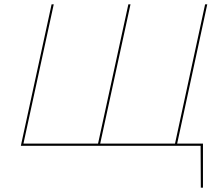

<svg xmlns="http://www.w3.org/2000/svg" viewBox="-20 -678 1042 893"><path d="M804 -10H924V195H914L913 0H77L220 -658H230L89 -10H436L577 -658H587L446 -10H794L934 -658H944Z"/></svg>

Font: EauTestInfant Hairline
Style: Italic
Weight: 250
Italic angle: -12°
Designer: Christian Thalmann (Catharsis Fonts)
Version: Version 0.001;PS 000.001;hotconv 1.0.88;makeotf.lib2.5.64775